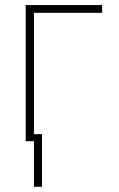

<svg xmlns="http://www.w3.org/2000/svg" viewBox="-20 -550 463 748"><path d="M377.9 -500H112.3V-27.3H143.6V177.7H112.3V0H80.1V-530.3H377.9Z"/></svg>

Font: Pretendard GOV Thin
Style: Regular
Weight: 100
Designer: Base glyphs from Inter by Rasmus Andersson; Hangeul glyphs from Noto Sans CJK(Source Han Sans) by Jang Soo-young and Kan
Foundry: Kil Hyung-jin
Version: Version 1.309